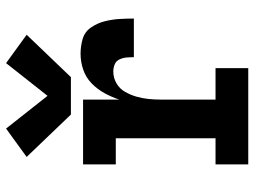

<svg xmlns="http://www.w3.org/2000/svg" viewBox="-120 -696 817 616"><g transform="rotate(-90 288.0 -388.5)"><path d="M68 0H377V-105H276V-281Q276 -301 278 -320.5Q280 -340 285.5 -359Q291 -378 301 -395.5Q311 -413 328.5 -423Q346 -433 366 -433Q378 -433 389 -428.5Q400 -424 405 -413Q410 -402 411 -390.5Q412 -379 412 -367H536Q536 -391 534.5 -414.5Q533 -438 527 -461.5Q521 -485 507 -505Q493 -525 470 -531.5Q447 -538 423 -538Q397 -538 372 -529.5Q347 -521 328 -502.5Q309 -484 296.5 -461Q284 -438 276 -414V-530H68V-425H152V-105H68ZM228 -569H348L484 -711L393 -777L288 -644L183 -777L92 -711Z"/></g></svg>

Font: Iosevka Sparkle
Style: Bold
Weight: 700
Designer: Belleve Invis
Foundry: Belleve Invis
Version: Version 4.5.0; ttfautohint (v1.8.3)